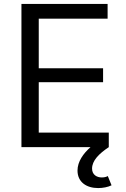

<svg xmlns="http://www.w3.org/2000/svg" viewBox="-20 -748 638 976"><path d="M89 0H440C404 32 374 73 374 119C374 178 420 208 479 208C503 208 529 203 547 194L528 147C519 152 509 154 497 154C473 154 448 141 448 109C448 69 482 34 533 0V-74H177V-330H504V-401H177V-653H527V-728H89Z"/></svg>

Font: Wafeq
Style: Regular
Weight: 400
Designer: Rasmus Andersson & Azza Alameddine
Foundry: Google & TypeTogether
Version: Version 3.000;FEAKit 1.0